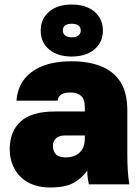

<svg xmlns="http://www.w3.org/2000/svg" viewBox="-20 -815 620 849"><path d="M202 14Q145 14 105 -8Q65 -30 44 -69Q23 -108 23 -155Q23 -234 71.5 -278Q120 -322 223 -322H355V-340Q355 -377 338 -391.5Q321 -406 292 -406Q264 -406 250.5 -397Q237 -388 235 -370H53Q56 -420 83.5 -459.5Q111 -499 164.5 -521.5Q218 -544 297 -544Q370 -544 425.5 -522.5Q481 -501 512 -453.5Q543 -406 543 -325V-135Q543 -93 545 -61.5Q547 -30 552 0H373Q370 -14 368 -27Q366 -40 366 -61Q345 -30 308 -8Q271 14 202 14ZM270 -119Q296 -119 315 -128.5Q334 -138 344.5 -156.5Q355 -175 355 -200V-216H267Q241 -216 227.5 -203Q214 -190 214 -170Q214 -146 227.5 -132.5Q241 -119 270 -119ZM297 -565Q235 -565 197.5 -596Q160 -627 160 -680Q160 -732 197.5 -763.5Q235 -795 297 -795Q360 -795 397.5 -763.5Q435 -732 435 -680Q435 -628 397.5 -596.5Q360 -565 297 -565ZM297 -650Q316 -650 326.5 -658Q337 -666 337 -680Q337 -695 326.5 -702.5Q316 -710 297 -710Q278 -710 268 -702.5Q258 -695 258 -680Q258 -666 268.5 -658Q279 -650 297 -650Z"/></svg>

Font: Golos Text ExtraBold
Style: Regular
Weight: 800
Designer: A.Korolkova, Vitaly Kuzmin
Foundry: ParaType Ltd
Version: Version 2.004